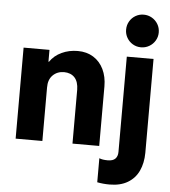

<svg xmlns="http://www.w3.org/2000/svg" viewBox="-63 -831 978 1104"><g transform="rotate(5 426.0 -279.0)"><path d="M49.8 -525.4H199.2V-457H202.1Q227.1 -493.7 269.5 -513.4Q312 -533.2 362.3 -533.2Q414.1 -533.2 452.4 -509.3Q490.7 -485.4 511.5 -442.4Q532.2 -399.4 532.2 -343.8V0H377.9V-310.5Q377.4 -356.9 355.5 -380.9Q333.5 -404.8 293.9 -405.3Q254.4 -404.8 229 -379.4Q203.6 -354 204.1 -308.6V0H49.8ZM539.1 209V70.3Q557.1 78.1 587.9 78.1Q617.7 78.1 631.6 64Q645.5 49.8 645.5 24.4V-525.4H799.8V16.6Q799.3 75.2 778.6 120.1Q757.8 165 715.3 190.4Q672.9 215.8 610.4 215.8Q573.2 215.8 539.1 209ZM627.9 -679.7Q627.9 -706.1 640.4 -727.5Q652.8 -749 674.3 -761.7Q695.8 -774.4 721.7 -774.4Q747.6 -774.4 769.3 -761.7Q791 -749 803.7 -727.5Q816.4 -706.1 816.4 -679.7Q816.4 -654.3 803.7 -632.8Q791 -611.3 769.3 -598.6Q747.6 -585.9 721.7 -585.9Q695.8 -585.9 674.3 -598.6Q652.8 -611.3 640.4 -632.8Q627.9 -654.3 627.9 -679.7Z"/></g></svg>

Font: Reddit Sans Vanilla ExtraBold
Style: Regular
Weight: 800
Designer: Stephen Hutchings
Foundry: Reddit
Version: Version 1.013